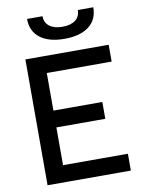

<svg xmlns="http://www.w3.org/2000/svg" viewBox="-98 -975 781 1042"><g transform="rotate(-10 293.0 -454.0)"><path d="M78.1 0V-693.4H179.7V0ZM78.1 0V-92.8H537.1V0ZM78.1 -300.8V-393.6H449.2V-300.8ZM78.1 -600.6V-693.4H537.1V-600.6ZM307.6 -766.6Q220.7 -766.6 172.9 -803.7Q125 -840.8 125 -908.2H210.4Q210.4 -872.6 236.1 -852.8Q261.7 -833 307.6 -833Q354 -833 379.4 -852.8Q404.8 -872.6 404.8 -908.2H490.2Q490.2 -840.8 442.4 -803.7Q394.5 -766.6 307.6 -766.6Z"/></g></svg>

Font: Cascadia Code
Style: Regular
Weight: 400
Monospace: yes
Designer: Aaron Bell
Foundry: Saja Typeworks
Version: Version 2106.017